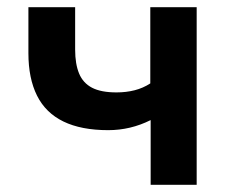

<svg xmlns="http://www.w3.org/2000/svg" viewBox="-20 -514 645 534"><path d="M399 0V-180Q371 -166 341.5 -159Q312 -152 281 -152Q206 -152 156.5 -176Q107 -200 83 -248Q59 -296 59 -366V-494H189V-376Q189 -336 200 -309.5Q211 -283 236 -270Q261 -257 304 -257Q331 -257 354.5 -263Q378 -269 398 -282V-494H527V0Z"/></svg>

Font: Nunito Sans 10pt
Style: Bold
Weight: 700
Designer: Vernon Adams
Foundry: Vernon Adams
Version: Version 3.101;gftools[0.9.27]